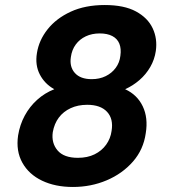

<svg xmlns="http://www.w3.org/2000/svg" viewBox="-20 -732 675 764"><path d="M270 12Q200 12 147.5 -13Q95 -38 69 -84.5Q43 -131 52 -193Q59 -236 78.5 -272Q98 -308 128 -335Q158 -362 196 -377Q158 -398 138.5 -435.5Q119 -473 127 -521Q135 -572 169.5 -615.5Q204 -659 261.5 -685.5Q319 -712 397 -712Q474 -712 521 -686.5Q568 -661 587.5 -619.5Q607 -578 600 -529Q595 -495 578 -465.5Q561 -436 535 -413.5Q509 -391 478 -377Q526 -355 548 -309Q570 -263 560 -202Q551 -137 509 -89Q467 -41 404.5 -14.5Q342 12 270 12ZM290 -104Q328 -104 356.5 -118Q385 -132 402.5 -156.5Q420 -181 424 -211Q432 -259 406 -287Q380 -315 327 -315Q290 -315 261 -301.5Q232 -288 214 -264Q196 -240 190 -206Q184 -163 209 -133.5Q234 -104 290 -104ZM345 -417Q376 -417 400.5 -429Q425 -441 440.5 -462Q456 -483 459 -510Q463 -538 455 -558Q447 -578 427 -588.5Q407 -599 377 -599Q346 -599 321.5 -587.5Q297 -576 281.5 -555Q266 -534 262 -505Q256 -466 278 -441.5Q300 -417 345 -417Z"/></svg>

Font: DM Sans 10pt ExtraBold
Style: Italic
Weight: 800
Italic angle: -10°
Version: Version 4.004;gftools[0.9.30]